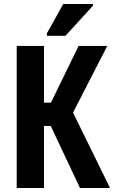

<svg xmlns="http://www.w3.org/2000/svg" viewBox="-20 -945 573 965"><path d="M64 0V-714H201V-429H236L375 -714H519L347 -379L533 0H382L235 -312H201V0ZM216 -765V-778L298 -925H447V-916L309 -765Z"/></svg>

Font: Noto Sans ExtraCondensed
Style: Bold
Weight: 700
Width: 2
Designer: Monotype Design Team
Foundry: Monotype Imaging Inc.
Version: Version 2.013; ttfautohint (v1.8.4.7-5d5b)